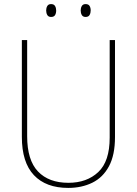

<svg xmlns="http://www.w3.org/2000/svg" viewBox="-20 -910 669 940"><path d="M543 -239Q543 -151 513.5 -96Q484 -41 432 -15.5Q380 10 314 10Q205 10 146 -52.5Q87 -115 87 -240V-714H113V-243Q113 -126 166 -70.5Q219 -15 315 -15Q405 -15 461 -67.5Q517 -120 517 -236V-714H543ZM206 -859Q206 -871 211.5 -880.5Q217 -890 230 -890Q244 -890 249.5 -880.5Q255 -871 255 -859Q255 -845 249.5 -836Q244 -827 230 -827Q217 -827 211.5 -836.5Q206 -846 206 -859ZM375 -859Q375 -871 380.5 -880.5Q386 -890 399 -890Q413 -890 418.5 -881Q424 -872 424 -859Q424 -846 418.5 -836.5Q413 -827 399 -827Q386 -827 380.5 -836.5Q375 -846 375 -859Z"/></svg>

Font: Noto Sans Gurmukhi UI SemiCondensed Thin
Style: Regular
Weight: 100
Width: 4
Designer: Jelle Bosma - Monotype Design Team
Foundry: Monotype Imaging Inc.
Version: Version 2.004; ttfautohint (v1.8.4.7-5d5b)